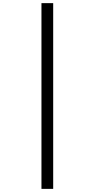

<svg xmlns="http://www.w3.org/2000/svg" viewBox="-20 -1000 603 1223"><path d="M318.8 -980V203.1H244.1V-980Z"/></svg>

Font: Arimo
Style: Regular
Weight: 400
Designer: Steve Matteson
Foundry: Monotype Imaging Inc.
Version: Version 1.33